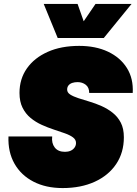

<svg xmlns="http://www.w3.org/2000/svg" viewBox="-20 -943 694 975"><path d="M298 12Q213 12 150 -20.5Q87 -53 53.5 -112Q20 -171 23 -250H245Q241 -216 258 -194Q275 -172 310 -172Q326 -172 338.5 -177.5Q351 -183 358.5 -193.5Q366 -204 366 -217Q366 -234 350.5 -245.5Q335 -257 309.5 -266Q284 -275 253.5 -285Q223 -295 192 -309Q161 -323 135.5 -344Q110 -365 94.5 -396Q79 -427 79 -471Q79 -542 116.5 -595.5Q154 -649 222 -679.5Q290 -710 382 -710Q466 -710 528.5 -680.5Q591 -651 624.5 -597.5Q658 -544 654 -471H433Q433 -499 415.5 -512.5Q398 -526 374 -526Q359 -526 347 -522Q335 -518 328 -509.5Q321 -501 321 -488Q321 -473 336.5 -463Q352 -453 378 -444.5Q404 -436 434.5 -427Q465 -418 495.5 -404.5Q526 -391 552 -370.5Q578 -350 593.5 -320Q609 -290 609 -246Q609 -168 570 -110Q531 -52 461 -20Q391 12 298 12ZM202 -923H374L405 -835L465 -923H648L507 -750H273Z"/></svg>

Font: Azeret Mono Thin Black
Style: Italic
Weight: 900
Italic angle: -12°
Version: Version 1.002